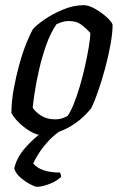

<svg xmlns="http://www.w3.org/2000/svg" viewBox="-20 -520 474 740"><path d="M136 0Q122 0 100 -12Q78 -24 57 -43.5Q36 -63 24 -84Q24 -128 33 -177.5Q42 -227 55 -273.5Q68 -320 82.5 -355.5Q97 -391 107 -408Q120 -423 151 -444.5Q182 -466 222.5 -483Q263 -500 303 -500Q322 -500 346.5 -486Q371 -472 390.5 -454.5Q410 -437 414 -425Q414 -394 406 -349Q398 -304 385 -256Q372 -208 357.5 -166.5Q343 -125 331 -102Q291 -53 240 -26.5Q189 0 136 0ZM193 -60Q206 -60 216.5 -63Q227 -66 240 -73Q251 -87 263.5 -117.5Q276 -148 287.5 -187Q299 -226 308 -266.5Q317 -307 322.5 -340.5Q328 -374 328 -393Q311 -412 292.5 -425.5Q274 -439 245 -439Q233 -439 222.5 -436Q212 -433 198 -427Q175 -394 158.5 -347.5Q142 -301 131 -253Q120 -205 114 -165.5Q108 -126 106 -105Q115 -90 137.5 -75Q160 -60 193 -60ZM122 200Q115 200 96 190Q77 180 58.5 164Q40 148 35 129Q44 88 76.5 50.5Q109 13 148 -14H210Q185 3 163.5 27Q142 51 128 73.5Q114 96 108 110Q137 145 211 145Q213 148 214.5 152.5Q216 157 215 162Q199 178 170.5 189Q142 200 122 200Z"/></svg>

Font: Texturina 72pt 72pt Medium
Style: Italic
Weight: 500
Italic angle: -11°
Designer: Guillermo Torres Carreño
Foundry: Omnibus-Type
Version: Version 1.002; ttfautohint (v1.8.3)